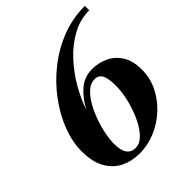

<svg xmlns="http://www.w3.org/2000/svg" viewBox="-211 -891 1032 1032"><g transform="rotate(-45 305.0 -375.0)"><path d="M580 -300Q580 -236.5 552 -180.2Q524 -124 477.2 -81.2Q430.5 -38.5 372.5 -14.2Q314.5 10 254 10Q193.5 10 145 -14Q96.5 -38 68.2 -88.8Q40 -139.5 40 -219.5Q40 -289.5 68.5 -364.8Q97 -440 148.8 -510.2Q200.5 -580.5 271 -637Q341.5 -693.5 426.2 -726.8Q511 -760 605 -760V-726.5Q535 -726.5 473 -692.2Q411 -658 360.2 -603Q309.5 -548 272.5 -483.8Q235.5 -419.5 216 -359Q244.5 -415 288.5 -453.8Q332.5 -492.5 393 -492.5Q438.5 -492.5 481.5 -473.5Q524.5 -454.5 552.2 -412.2Q580 -370 580 -300ZM420 -336.5Q420 -395.5 406.5 -420Q393 -444.5 364.5 -444.5Q329 -444.5 298.8 -413.8Q268.5 -383 245.5 -335.2Q222.5 -287.5 208.5 -235.5Q194.5 -183.5 192 -141L191.5 -125Q191.5 -73.5 208.8 -50Q226 -26.5 259 -26.5Q286 -26.5 310.2 -47.5Q334.5 -68.5 354.5 -102.8Q374.5 -137 389.2 -178.2Q404 -219.5 412 -261Q420 -302.5 420 -336.5Z"/></g></svg>

Font: Bodoni* 06pt
Style: Bold Italic
Weight: 700
Italic angle: -13°
Version: Version 2.3